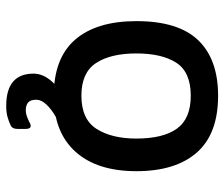

<svg xmlns="http://www.w3.org/2000/svg" viewBox="-72 -482 722 618"><g transform="rotate(90 289.0 -173.0)"><path d="M289 15Q167 15 107.5 -54Q48 -123 48 -251Q48 -386 109.5 -450Q171 -514 288 -514Q411 -514 471 -445.5Q531 -377 531 -251Q531 -124 468 -54.5Q405 15 289 15ZM288 -74Q364 -74 395 -123Q426 -172 426 -251Q426 -337 394 -381.5Q362 -426 288 -426Q212 -426 182 -379.5Q152 -333 152 -251Q152 -168 183 -121Q214 -74 288 -74ZM321 168Q217 168 217 80Q217 52 238 26Q259 0 296 -18Q308 -23 323 -21L354 -17Q368 -15 369 -7.5Q370 0 357 8Q332 22 316.5 38.5Q301 55 301 71Q301 90 310 97.5Q319 105 335 105Q345 105 354.5 101.5Q364 98 372 94Q395 80 395 106V131Q395 148 385 153Q373 159 357.5 163.5Q342 168 321 168Z"/></g></svg>

Font: Pitagon Sans Medium
Style: Regular
Weight: 500
Designer: Travis Tran
Foundry: Pitagon
Version: Version 1.001; ttfautohint (v1.8.4.7-5d5b);gftools[0.9.26]